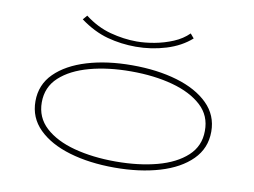

<svg xmlns="http://www.w3.org/2000/svg" viewBox="-72 -752 1145 865"><g transform="rotate(10 500.0 -319.5)"><path d="M500 8Q385 8 294 -19Q203 -46 150.5 -98Q98 -150 98 -225Q98 -301 150.5 -353Q203 -405 294 -432.5Q385 -460 500 -460Q615 -460 706 -433Q797 -406 849.5 -354Q902 -302 902 -227Q902 -151 849.5 -98.5Q797 -46 706 -19Q615 8 500 8ZM500 -20Q606 -20 690 -42.5Q774 -65 823.5 -110.5Q873 -156 873 -225Q874 -295 824.5 -340.5Q775 -386 690.5 -409Q606 -432 500 -432Q395 -432 310.5 -409Q226 -386 176.5 -340.5Q127 -295 127 -225Q127 -156 176.5 -110.5Q226 -65 310.5 -42.5Q395 -20 500 -20ZM734 -647 751 -627Q705 -586 638 -565.5Q571 -545 500 -545Q433 -545 370 -562Q307 -579 244 -625L261 -645Q317 -602 379 -585.5Q441 -569 500 -569Q538 -569 581.5 -577Q625 -585 665.5 -602Q706 -619 734 -647Z"/></g></svg>

Font: Inconsolata UltraExpanded ExtraLight
Style: Regular
Weight: 200
Width: 9
Monospace: yes
Designer: Raph Levien, Cyreal, Brenton Simpson
Foundry: Raph Levien, Cyreal, Google
Version: Version 3.001; ttfautohint (v1.8.2.53-6de2)